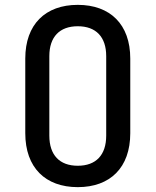

<svg xmlns="http://www.w3.org/2000/svg" viewBox="-20 -760 640 790"><path d="M300 10C433 10 516 -70 516 -212V-519C516 -660 433 -740 300 -740C167 -740 84 -660 84 -519V-212C84 -70 167 10 300 10ZM300 -78C225 -78 183 -122 183 -202V-529C183 -608 225 -652 300 -652C375 -652 417 -608 417 -529V-202C417 -122 375 -78 300 -78Z"/></svg>

Font: JetBrains Mono Medium
Style: Regular
Weight: 436
Monospace: yes
Designer: Philipp Nurullin, Konstantin Bulenkov
Foundry: JetBrains
Version: Version 2.305